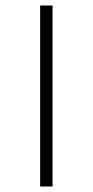

<svg xmlns="http://www.w3.org/2000/svg" viewBox="-20 -678 337 698"><path d="M126 0V-658H171V0Z"/></svg>

Font: Ysabeau Infant ExtraLight
Style: Regular
Weight: 250
Designer: Christian Thalmann (Catharsis Fonts)
Version: Version 2.001;gftools[0.9.30]; featfreeze: ss01,ss02,lnum